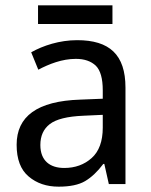

<svg xmlns="http://www.w3.org/2000/svg" viewBox="-20 -697 571 727"><path d="M272 -544.9C205.6 -544.9 143.1 -524.4 98.1 -499L125 -433.1C166 -454.6 214.8 -474.1 267.1 -474.1C299.8 -474.1 324.7 -465.3 342.8 -448.2C360.4 -430.7 369.1 -399.4 369.1 -355V-323.2L284.2 -319.8C120.1 -314.5 43 -255.9 43 -148.9C43 -94.2 58.1 -54.2 88.4 -28.8C118.7 -2.9 156.7 9.8 202.1 9.8C244.6 9.8 278.3 2.9 302.2 -11.2C326.2 -25.4 349.1 -46.9 371.1 -76.2H375L392.1 0H455.1V-365.2C455.1 -490.2 394.5 -544.9 272 -544.9ZM369.1 -213.9C369.1 -162.1 355 -123.5 327.1 -98.6C299.3 -73.7 264.6 -61 223.1 -61C169.9 -61 132.8 -87.9 132.8 -147.9C132.8 -182.1 144.5 -208.5 168.5 -227.1C192.4 -245.6 234.9 -256.3 295.9 -258.8L369.1 -262.2ZM124 -676.8V-606H405.8V-676.8Z"/></svg>

Font: Avrile Sans
Style: Regular
Weight: 400
Designer: Monotype Design Team, Google (font), Stefan Peev (BGR Cyrillic), Cristiano Sobral (main changes)
Foundry: The Avrile Sans Project Authors
Version: Version 3.110